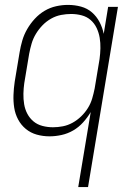

<svg xmlns="http://www.w3.org/2000/svg" viewBox="-20 -548 540 783"><path d="M299 215 350 -91Q337 -69 319 -49Q301 -29 278.5 -16Q256 -3 231 2.5Q206 8 182 8Q155 8 130 1Q105 -6 85.5 -22Q66 -38 54 -60.5Q42 -83 38 -108.5Q34 -134 35 -161Q36 -188 40 -215L60 -335Q64 -359 71 -383Q78 -407 91 -429.5Q104 -452 122 -471.5Q140 -491 162 -504Q184 -517 208.5 -522.5Q233 -528 257 -528Q285 -528 310.5 -521Q336 -514 355 -497.5Q374 -481 386 -458Q398 -435 403 -410L421 -520H461L339 215ZM196 -29Q216 -29 236.5 -33Q257 -37 276 -47.5Q295 -58 311 -73.5Q327 -89 338.5 -107.5Q350 -126 356 -146.5Q362 -167 366 -187L386 -307Q389 -329 389.5 -351Q390 -373 386.5 -394Q383 -415 374 -434Q365 -453 349.5 -466.5Q334 -480 313 -485.5Q292 -491 270 -491Q250 -491 229 -487Q208 -483 188.5 -472Q169 -461 153.5 -445Q138 -429 126.5 -410Q115 -391 109 -370.5Q103 -350 99 -329L79 -209Q76 -188 75.5 -166Q75 -144 78.5 -123Q82 -102 91.5 -84Q101 -66 116.5 -53Q132 -40 153 -34.5Q174 -29 196 -29Z"/></svg>

Font: Iosevka Term Curly Extralight
Style: Italic
Weight: 200
Italic angle: -9°
Designer: Belleve Invis
Foundry: Belleve Invis
Version: Version 32.3.0